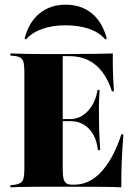

<svg xmlns="http://www.w3.org/2000/svg" viewBox="-20 -799 592 819"><path d="M153.2 -2.4Q125.8 -2.4 101.2 -2Q76.6 -1.6 57.3 -1.2Q37.9 -0.8 24.2 0V-8.9L38.7 -10.5Q58.1 -12.9 67.7 -19Q77.4 -25 80.6 -39.1Q83.9 -53.2 83.9 -78.2V-492.7Q83.9 -518.5 80.6 -532.3Q77.4 -546 67.7 -552.4Q58.1 -558.9 38.7 -560.5L24.2 -562.1V-571Q37.9 -571 57.3 -570.2Q76.6 -569.4 101.2 -569Q125.8 -568.5 153.2 -568.5H166.1H274.2Q341.1 -568.5 385.9 -569.4Q430.6 -570.2 461.3 -571Q460.5 -536.3 461.7 -495.6Q462.9 -454.8 466.1 -409.7H457.3Q442.7 -456.5 417.7 -490.3Q392.7 -524.2 357.3 -541.9Q321.8 -559.7 273.4 -559.7H247.6V-75.8Q247.6 -50.8 251.2 -36.7Q254.8 -22.6 263.3 -16.9Q271.8 -11.3 287.1 -11.3H297.6Q331.5 -11.3 361.3 -26.6Q391.1 -41.9 416.1 -70.6Q441.1 -99.2 461.7 -138.7Q482.3 -178.2 497.6 -225.8H506.5Q501.6 -166.1 499.2 -109.3Q496.8 -52.4 497.6 0Q465.3 -1.6 418.1 -2Q371 -2.4 299.2 -2.4H166.1ZM220.2 -282.3V-291.1H364.5V-282.3ZM397.6 -158.9Q393.5 -198.4 377.4 -225.8Q361.3 -253.2 336.7 -267.7Q312.1 -282.3 279 -282.3V-291.1Q322.6 -291.1 354.8 -325.4Q387.1 -359.7 396 -415.3H404.8Q401.6 -366.1 402 -339.1Q402.4 -312.1 402.4 -287.1Q402.4 -269.4 402.8 -252Q403.2 -234.7 404.4 -212.5Q405.6 -190.3 407.3 -158.9ZM259.7 -779Q326.6 -779 371.8 -741.9Q416.9 -704.8 435.5 -634.7L429 -630.6Q405.6 -659.7 361.3 -675.4Q316.9 -691.1 259.7 -691.1Q203.2 -691.1 159.3 -675.4Q115.3 -659.7 91.1 -630.6L84.7 -634.7Q103.2 -704.8 148.8 -741.9Q194.4 -779 259.7 -779Z"/></svg>

Font: Playfair 144pt SemiCondensed Black
Style: Regular
Weight: 900
Width: 4
Designer: Claus Eggers Sørensen
Foundry: Claus Eggers Sørensen
Version: Version 2.203